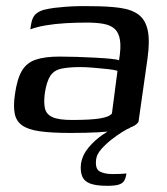

<svg xmlns="http://www.w3.org/2000/svg" viewBox="-20 -424 539 621"><path d="M208 6Q146 6 108 0.5Q70 -5 51 -19Q32 -33 27.5 -57Q23 -81 28 -117Q35 -168 50.5 -194.5Q66 -221 95.5 -231Q125 -241 173 -241Q199 -241 229 -240Q259 -239 287.5 -237.5Q316 -236 337 -234Q358 -232 365 -229Q372 -271 368 -295Q364 -319 350.5 -331Q337 -343 314 -347Q291 -351 261 -351Q227 -351 192.5 -349Q158 -347 128.5 -342Q99 -337 78 -329L81 -348Q85 -371 98.5 -381Q112 -391 130 -394Q151 -399 190.5 -402Q230 -405 274 -404Q330 -404 368.5 -398.5Q407 -393 429 -376Q451 -359 458 -325Q465 -291 457 -234L428 -30Q417 -11 363.5 -2.5Q310 6 208 6ZM213 -36Q273 -36 303.5 -41Q334 -46 342 -57L360 -195Q351 -198 329 -200.5Q307 -203 282 -205Q257 -207 240 -207Q203 -207 179 -202Q155 -197 143 -179Q131 -161 125 -123Q121 -92 125.5 -73Q130 -54 150 -45Q170 -36 213 -36ZM327 177Q292 177 272.5 170Q253 163 246 146.5Q239 130 242 105Q247 76 267 52.5Q287 29 311 12.5Q335 -4 350 -11H402Q393 -8 376 2.5Q359 13 340.5 27.5Q322 42 307.5 58.5Q293 75 291 91Q287 122 302.5 130.5Q318 139 345 139Q361 139 369.5 138.5Q378 138 382.5 137.5Q387 137 389 137Q387 151 382 160Q377 169 364.5 173Q352 177 327 177Z"/></svg>

Font: Genos Thin Medium
Style: Italic
Weight: 500
Italic angle: -8°
Version: Version 1.010